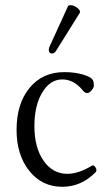

<svg xmlns="http://www.w3.org/2000/svg" viewBox="-20 -699 404 730"><path d="M193.8 -506.8Q188 -496.6 179.2 -495.6Q170.4 -494.6 167 -502.2Q163.6 -509.8 168 -521L237.8 -673.8Q239.3 -679.2 249 -679.2Q260.7 -679.2 274.2 -668.7Q287.6 -658.2 283.2 -649.9ZM216.8 11.2Q139.6 11.2 91.3 -49.3Q43 -109.9 43 -205.1Q43 -304.7 92.3 -364.7Q141.6 -424.8 224.1 -424.8Q264.6 -424.8 296.6 -415.3Q328.6 -405.8 334 -392.1Q336.9 -386.2 336.9 -373Q336.9 -365.7 328.1 -355.5Q319.3 -345.2 312 -345.2Q302.7 -345.2 295.9 -354Q261.7 -397 216.8 -397Q170.4 -397 140.6 -347.2Q110.8 -297.4 110.8 -219.2Q110.8 -138.2 145.5 -88.1Q180.2 -38.1 235.8 -38.1Q278.3 -38.1 329.1 -68.8Q336.4 -73.2 343 -62.7Q349.6 -52.2 344.2 -44.9Q289.6 11.2 216.8 11.2Z"/></svg>

Font: Junicode SmCond Light
Style: Regular
Weight: 300
Width: 4
Designer: Peter S. Baker
Version: Version 2.206